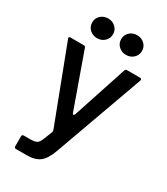

<svg xmlns="http://www.w3.org/2000/svg" viewBox="-235 -876 1028 1183"><g transform="rotate(30 278.5 -284.5)"><path d="M83 206Q70 206 70 193V123Q70 110 83 110H127Q159 110 174 102Q189 94 201 62L223 6Q225 0 225 -2Q225 -6 223 -12L21 -542L19 -548Q19 -557 30 -557H124Q135 -557 138 -547L275 -163Q278 -154 283 -154Q289 -154 292 -163L418 -546Q421 -557 433 -557H524Q531 -557 534 -553Q537 -549 535 -542L308 88Q284 155 251 180.5Q218 206 158 206ZM99 -705Q99 -735 120.5 -755Q142 -775 173 -775Q204 -775 225.5 -755Q247 -735 247 -705Q247 -675 225.5 -655Q204 -635 173 -635Q142 -635 120.5 -655Q99 -675 99 -705ZM305 -705Q305 -735 326.5 -755Q348 -775 379 -775Q410 -775 431.5 -755Q453 -735 453 -705Q453 -675 431.5 -655Q410 -635 379 -635Q348 -635 326.5 -655Q305 -675 305 -705Z"/></g></svg>

Font: Open Sauce Two Medium
Style: Regular
Weight: 500
Designer: Alfredo Marco Pradil
Foundry: Creative Sauce Fz LLC
Version: Version 1.477